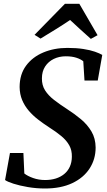

<svg xmlns="http://www.w3.org/2000/svg" viewBox="-20 -1012 579 1042"><path d="M224 11Q176.5 11 131.2 3.2Q86 -4.5 52.8 -15.2Q19.5 -26 7.5 -35L34 -181.5H107L112 -70.5Q129.5 -56.5 159.8 -45.8Q190 -35 225 -35Q256.5 -35 282.8 -43.2Q309 -51.5 328.5 -67.5Q348 -83.5 358.8 -107Q369.5 -130.5 370 -160.5Q371 -196 356 -223Q341 -250 312.8 -273.5Q284.5 -297 245 -322Q215 -341.5 186.8 -363.2Q158.5 -385 136 -411.2Q113.5 -437.5 100.2 -469.2Q87 -501 86.5 -539.5Q86.5 -608 121.2 -655.2Q156 -702.5 215 -727.2Q274 -752 346 -752Q394.5 -752 431.8 -746.2Q469 -740.5 494.8 -731.5Q520.5 -722.5 535 -714L510.5 -575H438.5L432 -679.5Q418 -691 394 -698.8Q370 -706.5 337 -706.5Q301 -706.5 271.8 -692.2Q242.5 -678 225 -651.2Q207.5 -624.5 207.5 -586.5Q207 -549.5 224.5 -521.8Q242 -494 273.2 -469.8Q304.5 -445.5 345.5 -419Q384.5 -394 419.5 -364.8Q454.5 -335.5 476.5 -298.2Q498.5 -261 499 -211.5Q499 -148 466.2 -97.5Q433.5 -47 372 -18Q310.5 11 224 11ZM167.5 -823 332.5 -991.5H410.5L509.5 -821L473 -801Q444.5 -826.5 416 -852.2Q387.5 -878 360.5 -903.5Q322 -877.5 281.5 -852.5Q241 -827.5 200 -802.5Z"/></svg>

Font: Merriweather 60pt SemiBold
Style: Italic
Weight: 600
Italic angle: -7.8°
Version: Version 2.101